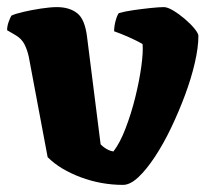

<svg xmlns="http://www.w3.org/2000/svg" viewBox="-28 -520 592 540"><path d="M318 0Q287 0 257 -5.5Q227 -11 199 -21.5Q171 -32 147.5 -46Q124 -60 106 -78L53 -360Q49 -379 41 -395Q33 -411 16 -421L-8 -435Q-8 -446 -4 -457.5Q0 -469 4 -476Q14 -481 37.5 -486.5Q61 -492 87.5 -496Q114 -500 132 -500Q167 -500 189 -483Q211 -466 217 -415L255 -114Q260 -109 265.5 -105Q271 -101 277.5 -98Q284 -95 291 -94Q309 -117 325 -158.5Q341 -200 352.5 -246.5Q364 -293 369.5 -333.5Q375 -374 373 -396Q363 -402 352.5 -407Q342 -412 331 -417Q320 -422 310.5 -425.5Q301 -429 293 -432Q293 -446 297 -461Q301 -476 306 -483Q323 -488 347.5 -491.5Q372 -495 396 -497.5Q420 -500 433 -500Q443 -500 459 -490.5Q475 -481 491.5 -467Q508 -453 519 -439.5Q530 -426 530 -419Q530 -387 520 -343.5Q510 -300 492.5 -253Q475 -206 453.5 -161Q432 -116 408 -79.5Q384 -43 361 -21.5Q338 0 318 0Z"/></svg>

Font: Texturina 12pt Black
Style: Regular
Weight: 900
Designer: Guillermo Torres Carreño
Foundry: Omnibus-Type
Version: Version 1.002